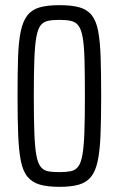

<svg xmlns="http://www.w3.org/2000/svg" viewBox="-20 -716 460 744"><path d="M210 8Q165 8 135 -0.5Q105 -9 87 -30.5Q69 -52 61 -91.5Q53 -131 50.5 -193Q48 -255 48 -344Q48 -432 50 -493.5Q52 -555 60.5 -595Q69 -635 86.5 -657Q104 -679 134 -687.5Q164 -696 210 -696Q258 -696 288 -687.5Q318 -679 335.5 -657Q353 -635 360.5 -595Q368 -555 370 -493.5Q372 -432 372 -344Q372 -255 369.5 -193Q367 -131 358.5 -91.5Q350 -52 332.5 -30.5Q315 -9 285.5 -0.5Q256 8 210 8ZM210 -49Q236 -49 254 -52.5Q272 -56 283 -70.5Q294 -85 299.5 -116.5Q305 -148 307 -203.5Q309 -259 309 -344Q309 -428 307.5 -483.5Q306 -539 300.5 -570.5Q295 -602 284 -616.5Q273 -631 255 -635Q237 -639 210 -639Q183 -639 165 -635Q147 -631 136.5 -616.5Q126 -602 120.5 -570.5Q115 -539 113 -484Q111 -429 111 -344Q111 -259 113 -203.5Q115 -148 120.5 -116.5Q126 -85 137 -70.5Q148 -56 165.5 -52.5Q183 -49 210 -49Z"/></svg>

Font: Saira ExtraCondensed
Style: Regular
Weight: 400
Width: 2
Designer: Hector Gatti with collaboration of the Omnibus-Type team
Foundry: Omnibus-Type
Version: Version 1.101